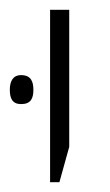

<svg xmlns="http://www.w3.org/2000/svg" viewBox="-49 -606 224 391"><path d="M53 -235H72L92 -307V-586H53ZM-29 -423C-29 -406 -24 -394 -6 -394C14 -394 19 -406 19 -423C19 -440 14 -453 -6 -453C-23 -453 -29 -440 -29 -423Z"/></svg>

Font: Noto Sans Hebrew Condensed ExtraLight
Style: Regular
Weight: 200
Width: 3
Designer: Monotype Design Team
Foundry: Monotype Imaging Inc.
Version: Version 2.004